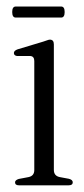

<svg xmlns="http://www.w3.org/2000/svg" viewBox="-20 -554 252 574"><path d="M141 -421.5V-46Q141 -28 159 -24.5L186 -19.5Q197.5 -16.5 197.5 -9Q197.5 0 185.5 0H36.5Q25 0 25 -9Q25 -15.5 36 -19L65 -24.5Q82.5 -28 82.5 -45.5V-371.5Q82.5 -385.5 71 -386.5H31Q21.5 -388 21.5 -395.5Q21.5 -402.5 32.5 -406.5L109 -429.5Q115.5 -431.5 120.8 -433.5Q126 -435.5 129 -435.5Q141 -435.5 141 -421.5ZM16.5 -518Q16.5 -534.5 27.1 -534.5H162.8Q173.3 -534.5 173.3 -518Q173.3 -501.5 162.8 -501.5H27.1Q16.5 -501.5 16.5 -518Z"/></svg>

Font: Fraunces 144pt Soft Light
Style: Regular
Weight: 300
Version: Version 1.000;[0bf87f6ff]